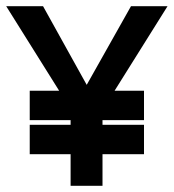

<svg xmlns="http://www.w3.org/2000/svg" viewBox="-20 -600 561 620"><path d="M0 -580 171 -307H76V-212H208V-197H76V-102H208V0H311V-102H445V-197H311V-212H445V-307H350L521 -580H403L260 -326L119 -580Z"/></svg>

Font: Charger Sport
Style: BlkNrw
Weight: 900
Designer: Jasper
Foundry: Cannot Into Space Fonts
Version: Version 1.1